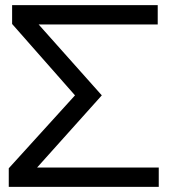

<svg xmlns="http://www.w3.org/2000/svg" viewBox="-20 -725 671 745"><path d="M271 -355 14 -72V0H596V-75H124L375 -355L130 -630H592V-705H27V-632Z"/></svg>

Font: Geom Light
Style: Regular
Weight: 300
Version: Version 1.102